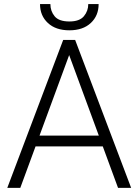

<svg xmlns="http://www.w3.org/2000/svg" viewBox="-20 -903 665 923"><path d="M547.4 0 474.1 -199.2H150.9L77.6 0H15.1L283.7 -710.9H341.3L610.4 0ZM169.9 -251H455.1L312.5 -638.2ZM404.3 -883.3H454.1Q454.1 -827.6 416.5 -792.5Q378.9 -757.3 313.5 -757.3Q248 -757.3 210.2 -792.5Q172.4 -827.6 172.4 -883.3H222.2Q222.2 -849.6 242.7 -824.7Q263.2 -799.8 313.5 -799.8Q362.3 -799.8 383.3 -825Q404.3 -850.1 404.3 -883.3Z"/></svg>

Font: Vazirmatn RD UI FD ExtraLight
Style: Regular
Weight: 200
Designer: Saber Rastikerdar
Foundry: Saber Rastikerdar
Version: Version 33.003